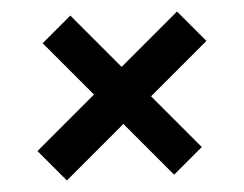

<svg xmlns="http://www.w3.org/2000/svg" viewBox="-20 -416 423 333"><path d="M102 -389 191 -300 287 -396 338 -345 242 -249 330 -161 282 -113 194 -201 96 -103 45 -154 143 -252 54 -341Z"/></svg>

Font: Hermeneus One
Style: Regular
Weight: 400
Designer: Rodrigo Fuenzalida, Pablo Impallari
Foundry: Pablo Impallari, Rodrigo Fuenzalida
Version: Version 1.002; ttfautohint (v0.93) -l 8 -r 50 -G 200 -x 14 -